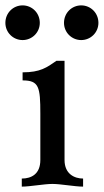

<svg xmlns="http://www.w3.org/2000/svg" viewBox="-49 -694 386 714"><path d="M191 -468H161C125 -443 101 -425 35 -425V-395C96 -395 101 -371 101 -271V-99C101 -47 68 -30 32 -30V0C63 0 115 -10 146 -10C177 -10 229 0 260 0V-30C228 -30 191 -47 191 -99ZM-29 -609C-29 -573 0 -545 35 -545C70 -545 99 -573 99 -609C99 -646 70 -674 35 -674C0 -674 -29 -646 -29 -609ZM189 -609C189 -573 218 -545 253 -545C288 -545 317 -573 317 -609C317 -646 288 -674 253 -674C218 -674 189 -646 189 -609Z"/></svg>

Font: Milonga
Style: Regular
Weight: 400
Designer: Pablo Impallari, Brenda Gallo, Rodrigo Fuenzalida
Foundry: Pablo Impallari, Brenda Gallo, Rodrigo Fuenzalida
Version: Version 1.000